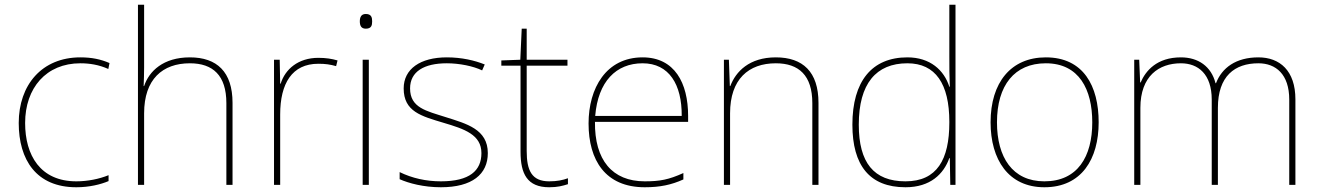

<svg xmlns="http://www.w3.org/2000/svg" viewBox="-20 -846 5567 810"><path d="M302 -56C357 -56 405 -68 438 -82V-107C399 -91 350 -81 302 -81C150 -81 86 -191 86 -327C86 -475 175 -579 319 -579C357 -579 397 -573 437 -555L442 -580C405 -596 367 -604 319 -604C157 -604 59 -488 59 -327C59 -172 133 -56 302 -56Z M588 -562V-826H562V-66H588V-368C588 -512 666 -579 781 -579C878 -579 935 -528 935 -411V-66H961V-412C961 -543 895 -604 781 -604C669 -604 609 -546 588 -483H586C587 -512 588 -532 588 -562Z M1323 -602C1238 -602 1183 -554 1164 -493H1162L1160 -594H1136V-66H1162V-363C1162 -494 1212 -577 1323 -577C1353 -577 1373 -574 1398 -567L1404 -591C1380 -598 1355 -602 1323 -602Z M1523 -787C1503 -787 1498 -772 1498 -756C1498 -739 1503 -725 1523 -725C1547 -725 1550 -739 1550 -756C1550 -772 1547 -787 1523 -787ZM1536 -594H1510V-66H1536Z M2038 -200C2038 -301 1948 -324 1860 -352C1779 -378 1710 -391 1710 -473C1710 -544 1769 -579 1865 -579C1918 -579 1977 -567 2014 -549L2025 -574C1983 -591 1928 -604 1865 -604C1753 -604 1683 -555 1683 -473C1683 -375 1758 -356 1851 -328C1939 -302 2011 -278 2011 -200C2011 -126 1961 -81 1840 -81C1778 -81 1719 -94 1666 -120V-90C1704 -73 1767 -56 1840 -56C1972 -56 2038 -111 2038 -200Z M2297 -81C2223 -81 2202 -127 2202 -209V-569H2374V-594H2202V-725H2181L2175 -594L2095 -591V-569H2176V-206C2176 -113 2204 -56 2297 -56C2332 -56 2354 -62 2376 -69V-94C2354 -86 2330 -81 2297 -81Z M2691 -604C2537 -604 2463 -474 2463 -325C2463 -170 2534 -56 2700 -56C2764 -56 2812 -66 2863 -89V-116C2801 -88 2764 -81 2700 -81C2563 -81 2488 -171 2490 -332H2883V-357C2883 -496 2826 -604 2691 -604ZM2691 -579C2803 -579 2857 -489 2856 -357H2491C2503 -502 2579 -579 2691 -579Z M3253 -604C3141 -604 3084 -544 3061 -483H3059L3055 -594H3034V-66H3060V-368C3060 -512 3138 -579 3253 -579C3350 -579 3407 -528 3407 -411V-66H3433V-412C3433 -543 3367 -604 3253 -604Z M3800 -56C3905 -56 3961 -112 3985 -179H3987L3989 -66H4011V-826H3985V-609C3985 -567 3985 -525 3987 -480H3985C3963 -550 3904 -604 3808 -604C3658 -604 3576 -503 3576 -320C3576 -149 3648 -56 3800 -56ZM3800 -81C3666 -81 3603 -160 3603 -320C3603 -493 3676 -579 3808 -579C3927 -579 3985 -492 3985 -332V-329C3985 -173 3933 -81 3800 -81Z M4615 -330C4615 -483 4551 -604 4392 -604C4245 -604 4159 -498 4159 -330C4159 -173 4234 -56 4386 -56C4543 -56 4615 -175 4615 -330ZM4186 -330C4186 -486 4260 -579 4392 -579C4533 -579 4588 -468 4588 -330C4588 -185 4526 -81 4386 -81C4251 -81 4186 -183 4186 -330Z M5289 -604C5194 -604 5135 -560 5110 -495H5108C5090 -566 5035 -604 4962 -604C4860 -604 4813 -547 4792 -498H4790L4786 -594H4765V-66H4791V-391C4791 -525 4869 -579 4962 -579C5035 -579 5092 -533 5092 -426V-66H5118V-391C5118 -525 5189 -579 5289 -579C5362 -579 5419 -533 5419 -426V-66H5445V-427C5445 -548 5379 -604 5289 -604Z"/></svg>

Font: Noto Sans Malayalam UI Thin
Style: Regular
Weight: 100
Designer: Jelle Bosma - Monotype Design Team
Foundry: Monotype Imaging Inc.
Version: Version 2.104